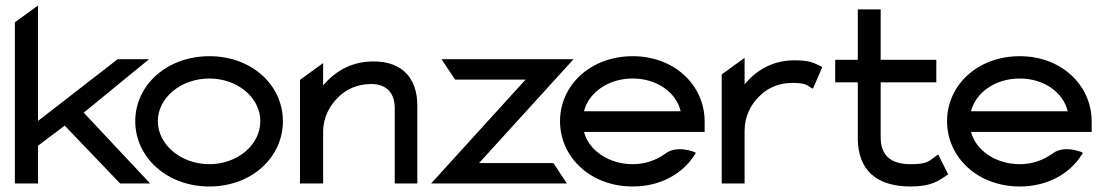

<svg xmlns="http://www.w3.org/2000/svg" viewBox="-20 -666 4012 697"><path d="M34 0H118V-137L215 -210L416 0H525L284 -257L521 -451H407L118 -227V-646L34 -585Z M471 -226C471 -95 586 11 740 11C894 11 1007 -95 1007 -226C1007 -357 894 -462 740 -462C586 -462 471 -357 471 -226ZM553 -226C553 -312 638 -381 740 -381C842 -381 925 -312 925 -226C925 -140 842 -70 740 -70C638 -70 553 -140 553 -226Z M1069 0H1153V-187C1153 -240 1177 -283 1207 -312C1233 -339 1274 -361 1327 -361C1387 -361 1413 -325 1413 -273V0H1495V-283C1495 -378 1444 -443 1336 -443C1252 -443 1194 -404 1153 -356V-437L1069 -376Z M1545 0H2038L1989 -74H1719L2062 -451H1583L1632 -377H1888Z M2013 -226C2013 -95 2124 11 2277 11C2378 11 2460 -36 2503 -106L2506 -111L2501 -114C2501 -114 2437 -141 2395 -108C2363 -85 2323 -70 2277 -70C2191 -70 2118 -119 2100 -187H2538V-225C2538 -356 2429 -462 2277 -462C2124 -462 2013 -357 2013 -226ZM2100 -262C2117 -330 2188 -381 2277 -381C2364 -381 2435 -331 2451 -262Z M2600 0H2683V-191C2683 -244 2706 -287 2736 -316C2762 -343 2803 -365 2855 -365C2900 -365 2907 -359 2925 -347L2931 -344L2965 -422L2961 -425C2933 -438 2921 -447 2863 -447C2782 -447 2723 -408 2683 -360V-456L2600 -396Z M3012 -367H3094V-160C3096 -50 3160 11 3286 11C3358 11 3386 -8 3419 -31L3422 -33L3386 -105L3381 -102C3352 -81 3347 -70 3286 -70C3211 -70 3177 -104 3177 -168V-367H3379V-449H3177V-632H3094V-449H3012Z M3418 -226C3418 -95 3529 11 3682 11C3783 11 3865 -36 3908 -106L3911 -111L3906 -114C3906 -114 3842 -141 3800 -108C3768 -85 3728 -70 3682 -70C3596 -70 3523 -119 3505 -187H3943V-225C3943 -356 3834 -462 3682 -462C3529 -462 3418 -357 3418 -226ZM3505 -262C3522 -330 3593 -381 3682 -381C3769 -381 3840 -331 3856 -262Z"/></svg>

Font: Charger Pro
Style: BdExt
Weight: 700
Designer: Jasper
Foundry: Cannot Into Space Fonts
Version: Version 1.09